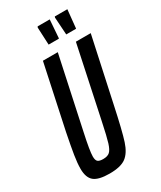

<svg xmlns="http://www.w3.org/2000/svg" viewBox="-216 -935 857 1019"><g transform="rotate(-30 212.5 -426.0)"><path d="M18 -91Q18 -125 25.5 -172Q33 -219 49 -299L132 -688H223L130 -254Q107 -149 107 -115Q107 -92 116.5 -84Q126 -76 149 -76Q176 -76 189.5 -88.5Q203 -101 213.5 -134.5Q224 -168 242 -254L334 -688H425L341 -299Q310 -153 291.5 -96.5Q273 -40 240.5 -16Q208 8 140 8Q73 8 45.5 -14.5Q18 -37 18 -91ZM264 -747H201L196 -854L199 -860H273L265 -751ZM369 -747H309L302 -854L304 -860H381L370 -751Z"/></g></svg>

Font: Saira Ultra Condensed SemiBold
Style: Italic
Weight: 600
Width: 1
Italic angle: -12°
Designer: Hector Gatti with collaboration of the Omnibus-Type team
Foundry: Omnibus-Type
Version: Version 1.001; ttfautohint (v1.8)